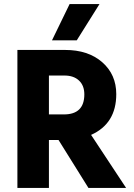

<svg xmlns="http://www.w3.org/2000/svg" viewBox="-20 -918 654 938"><path d="M355 -721H234L320 -898H466ZM219 0H65V-674H298Q411 -674 479.5 -614Q548 -554 548 -458Q548 -314 425 -259L596 0H412L266 -234H219ZM295 -549H219V-359H292Q392 -359 392 -457Q392 -500 366 -524.5Q340 -549 295 -549Z"/></svg>

Font: Hind Mysuru
Style: Bold
Weight: 700
Designer: Manushi Parikh, Hitesh Malaviya
Foundry: Indian Type Foundry
Version: Version 0.703;PS 1.0;hotconv 1.0.86;makeotf.lib2.5.63406